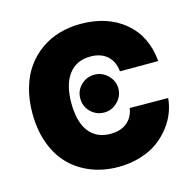

<svg xmlns="http://www.w3.org/2000/svg" viewBox="-108 -848 984 969"><g transform="rotate(-15 384.0 -363.5)"><path d="M725.9 -454.5H525.6Q521.3 -505.3 488.8 -535.3Q456.3 -565.3 400.6 -565.3Q326.7 -565.3 286.9 -512.3Q247.2 -459.2 247.2 -363.6Q247.2 -264.6 286.6 -213.2Q326 -161.9 399.1 -161.9Q452.8 -161.9 485.4 -188.7Q518.1 -215.6 525.6 -262.8L725.9 -261.4Q722.7 -223.4 708.3 -185.7Q693.9 -148.1 666.2 -112.6Q638.5 -77.1 600.9 -49.9Q563.2 -22.7 509.9 -6.4Q456.7 9.9 394.9 9.9Q319.6 9.9 255.7 -14.7Q191.8 -39.4 144.5 -85.8Q97.3 -132.1 70.7 -203.5Q44 -274.9 44 -363.6Q44 -435 61.6 -495.6Q79.2 -556.1 111 -600.3Q142.8 -644.5 186.6 -675.6Q230.5 -706.7 283.2 -721.9Q335.9 -737.2 394.9 -737.2Q534.4 -737.2 624.3 -662.5Q714.1 -587.7 725.9 -454.5ZM396.3 -274.1Q354.8 -274.1 325.6 -303.3Q296.5 -332.4 296.9 -373.6Q296.5 -414.1 325.8 -442.8Q355.1 -471.6 396.3 -471.6Q435.7 -471.6 465.6 -442.6Q495.4 -413.7 495.7 -373.6Q495.4 -332.4 465.6 -303.3Q435.7 -274.1 396.3 -274.1Z"/></g></svg>

Font: Karasuma Gothic
Style: Black
Weight: 900
Designer: Rasmus Andersson / Ryoko Nishizuka
Foundry: Genbu
Version: Version 1.00